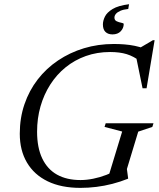

<svg xmlns="http://www.w3.org/2000/svg" viewBox="-20 -902 770 932"><path d="M371 -28Q400 -28 432.5 -34.5Q465 -41 496 -53Q527 -65 550 -81.5L500.5 -25.5L573 -263.5L487.5 -286L493 -303.5H725L719.5 -286L651 -263L596 -81.5L602 -36.5L601.5 -34.5Q564 -19.5 525.2 -9.5Q486.5 0.5 447.8 5.2Q409 10 370.5 10Q277 10 211.2 -22Q145.5 -54 110.8 -113Q76 -172 76 -253Q76 -329.5 98.8 -396Q121.5 -462.5 163 -516.2Q204.5 -570 261.8 -608.5Q319 -647 387.5 -667.8Q456 -688.5 532.5 -688.5Q558.5 -688.5 584 -686.5Q609.5 -684.5 634.2 -679.5Q659 -674.5 683.5 -665.5L651 -665L722.5 -707H730.5L691.5 -473.5H672L640.5 -627L664.5 -602Q628.5 -629 594.8 -639.2Q561 -649.5 514.5 -649.5Q451 -649.5 396.5 -630Q342 -610.5 298.5 -575.2Q255 -540 224 -491.5Q193 -443 176.5 -385.2Q160 -327.5 160 -263Q160 -185.5 185 -133Q210 -80.5 257 -54.2Q304 -28 371 -28ZM580.5 -785.5Q580.5 -765.5 566 -750.2Q551.5 -735 526 -735Q504.5 -735 492 -747Q479.5 -759 479.5 -783.5Q479.5 -801 489.2 -821.2Q499 -841.5 526.5 -858.2Q554 -875 606.5 -881.5L602.5 -858.5Q579 -856 564.2 -849.5Q549.5 -843 542.5 -834.5Q535.5 -826 535.5 -816.5Q535.5 -803.5 546.8 -798.5Q558 -793.5 569.2 -791.5Q580.5 -789.5 580.5 -785.5Z"/></svg>

Font: Newsreader 28pt
Style: Italic
Weight: 400
Italic angle: -17°
Version: Version 1.003